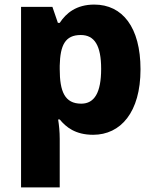

<svg xmlns="http://www.w3.org/2000/svg" viewBox="-20 -579 678 839"><path d="M392 -559C314 -559 269 -522 241 -479H233L209 -549H72V240H241V28C241 -4 238 -32 234 -57H241C268 -24 309 10 387 10C507 10 594 -88 594 -276C594 -460 515 -559 392 -559ZM333 -426C393 -426 422 -380 422 -278C422 -175 393 -126 335 -126C263 -126 241 -179 241 -277V-292C243 -382 265 -426 333 -426Z"/></svg>

Font: Noto Sans Gurmukhi ExtraBold
Style: Regular
Weight: 800
Designer: Jelle Bosma - Monotype Design Team
Foundry: Monotype Imaging Inc.
Version: Version 2.004